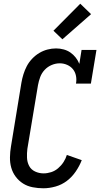

<svg xmlns="http://www.w3.org/2000/svg" viewBox="-20 -1003 540 1031"><path d="M213 8Q184 8 155.5 2.5Q127 -3 104 -17.5Q81 -32 64.5 -54Q48 -76 40.5 -102.5Q33 -129 33.5 -158.5Q34 -188 39 -217L95 -559Q99 -582 106 -604.5Q113 -627 124 -648Q135 -669 152.5 -687.5Q170 -706 191 -718.5Q212 -731 235 -737Q258 -743 281 -743Q302 -743 322 -737.5Q342 -732 358 -721Q374 -710 386.5 -694Q399 -678 406 -660L418 -735H498L468 -554H388Q392 -575 388 -595.5Q384 -616 372 -631Q360 -646 341 -654.5Q322 -663 301 -663Q279 -663 257.5 -654Q236 -645 220 -628Q204 -611 196 -589.5Q188 -568 184 -546L127 -204Q124 -180 125 -156Q126 -132 136.5 -112Q147 -92 168.5 -82Q190 -72 214 -72Q234 -72 254.5 -78.5Q275 -85 292 -99.5Q309 -114 321 -132.5Q333 -151 339 -171L419 -143Q407 -112 387 -82.5Q367 -53 339.5 -32Q312 -11 278.5 -1.5Q245 8 213 8ZM315 -792 267 -838 411 -983 469 -927Z"/></svg>

Font: Iosevka Curly Slab Medium
Style: Italic
Weight: 500
Italic angle: -9°
Monospace: yes
Designer: Belleve Invis
Foundry: Belleve Invis
Version: Version 22.1.2; ttfautohint (v1.8.4)